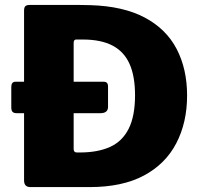

<svg xmlns="http://www.w3.org/2000/svg" viewBox="-20 -762 819 782"><path d="M420 -327Q420 -301 389 -301H49Q36 -301 31 -306.5Q26 -312 26 -324V-408Q26 -429 43 -429H403Q420 -429 420 -410ZM104 0Q78 0 78 -27V-719Q78 -732 83.5 -737Q89 -742 102 -742Q126 -742 159 -742Q192 -742 227.5 -742Q263 -742 295 -742Q327 -742 348 -741Q482 -737 569.5 -690.5Q657 -644 699.5 -562.5Q742 -481 742 -373Q742 -263 698 -178.5Q654 -94 566 -47Q478 0 345 0ZM293 -141H306Q378 -141 428 -163.5Q478 -186 504 -237.5Q530 -289 530 -374Q530 -452 507.5 -502Q485 -552 438 -576.5Q391 -601 318 -601H290Q280 -601 280 -587V-155Q280 -141 293 -141Z"/></svg>

Font: Libre Franklin ExtraBold
Style: Regular
Weight: 800
Designer: Pablo Impallari, Rodrigo Fuenzalida, Nhung Nguyen
Foundry: Impallari Type
Version: Version 3.000